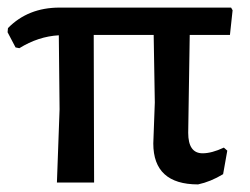

<svg xmlns="http://www.w3.org/2000/svg" viewBox="-26 -481 660 506"><path d="M124 0 131 -193 129 -388Q75 -385 25 -354L15 -356L-6 -396L-5 -407Q48 -461 131 -461H583L587 -454L580 -389H474L470 -131Q470 -77 508 -77Q532 -77 564 -92L573 -84L562 -22Q529 -2 496 5Q378 5 378 -103L382 -211L379 -389H221L222 0Z"/></svg>

Font: Alegreya Sans Medium
Style: Regular
Weight: 500
Designer: Juan Pablo del Peral
Foundry: Huerta Tipografica
Version: Version 2.007